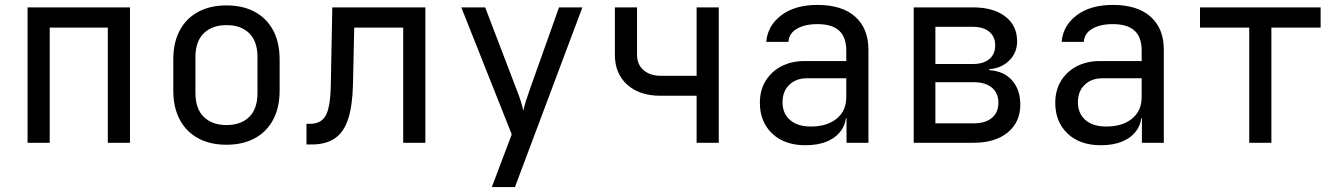

<svg xmlns="http://www.w3.org/2000/svg" viewBox="-20 -580 5440 780"><path d="M92 0V-550H508V0H418V-468H182V0Z M900 8Q834 8 785.5 -18Q737 -44 710.5 -93.5Q684 -143 684 -212V-338Q684 -408 710.5 -457Q737 -506 785.5 -532Q834 -558 900 -558Q967 -558 1015 -532Q1063 -506 1089.5 -457Q1116 -408 1116 -338V-212Q1116 -143 1089.5 -93.5Q1063 -44 1014.5 -18Q966 8 900 8ZM900 -72Q959 -72 992.5 -105Q1026 -138 1026 -202V-348Q1026 -412 992.5 -445Q959 -478 900 -478Q842 -478 808 -445Q774 -412 774 -348V-202Q774 -138 808 -105Q842 -72 900 -72Z M1225 7V-77H1240Q1286 -77 1304.5 -113Q1323 -149 1324 -242L1330 -550H1708V0H1618V-468H1419L1414 -238Q1412 -151 1394.5 -97Q1377 -43 1340.5 -18Q1304 7 1245 7Z M1978 180 2059 -34 1854 -550H1951L2081 -210Q2089 -190 2096 -168Q2103 -146 2106 -130Q2109 -146 2116 -168Q2123 -190 2130 -210L2251 -550H2346L2072 180Z M2810 0V-191H2663Q2578 -191 2528 -236Q2478 -281 2478 -357V-550H2568V-357Q2568 -318 2594.5 -295Q2621 -272 2666 -272H2810V-550H2900V0Z M3252 10Q3167 10 3117 -37.5Q3067 -85 3067 -162Q3067 -213 3090 -251Q3113 -289 3154 -310.5Q3195 -332 3248 -332H3418V-375Q3418 -429 3389 -455.5Q3360 -482 3301 -482Q3249 -482 3217 -463Q3185 -444 3183 -410H3093Q3098 -475 3153.5 -517.5Q3209 -560 3301 -560Q3401 -560 3454.5 -512Q3508 -464 3508 -378V0H3419V-100H3404L3418 -120Q3418 -80 3398 -51Q3378 -22 3341 -6Q3304 10 3252 10ZM3274 -66Q3340 -66 3379 -98Q3418 -130 3418 -185V-262H3258Q3214 -262 3186.5 -235.5Q3159 -209 3159 -165Q3159 -119 3189.5 -92.5Q3220 -66 3274 -66Z M3692 0V-550H3933Q4016 -550 4064 -513Q4112 -476 4112 -412Q4112 -366 4080.5 -334.5Q4049 -303 3999 -299V-295Q4059 -291 4092 -253Q4125 -215 4125 -155Q4125 -84 4074 -42Q4023 0 3936 0ZM3780 -79H3936Q3983 -79 4009.5 -101Q4036 -123 4036 -163Q4036 -202 4009.5 -224Q3983 -246 3936 -246H3780ZM3780 -320H3933Q3975 -320 3999 -340Q4023 -360 4023 -396Q4023 -431 3999 -451Q3975 -471 3933 -471H3780Z M4452 10Q4367 10 4317 -37.5Q4267 -85 4267 -162Q4267 -213 4290 -251Q4313 -289 4354 -310.5Q4395 -332 4448 -332H4618V-375Q4618 -429 4589 -455.5Q4560 -482 4501 -482Q4449 -482 4417 -463Q4385 -444 4383 -410H4293Q4298 -475 4353.5 -517.5Q4409 -560 4501 -560Q4601 -560 4654.5 -512Q4708 -464 4708 -378V0H4619V-100H4604L4618 -120Q4618 -80 4598 -51Q4578 -22 4541 -6Q4504 10 4452 10ZM4474 -66Q4540 -66 4579 -98Q4618 -130 4618 -185V-262H4458Q4414 -262 4386.5 -235.5Q4359 -209 4359 -165Q4359 -119 4389.5 -92.5Q4420 -66 4474 -66Z M5055 0V-468H4855V-550H5345V-468H5145V0Z"/></svg>

Font: JetBrains Mono
Style: Regular
Weight: 400
Monospace: yes
Designer: Philipp Nurullin, Konstantin Bulenkov
Foundry: JetBrains
Version: Version 2.305